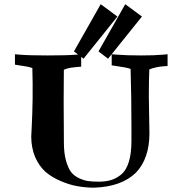

<svg xmlns="http://www.w3.org/2000/svg" viewBox="-20 -870 901 909"><path d="M330.1 -626.7 375.4 -592 535.8 -791.7 456.8 -850.1ZM446.3 -626.7 491.6 -592 652 -791.7 573 -850.1ZM556.8 -46.3C542.3 -33.8 526.3 -24.5 508.7 -18.4C490.9 -12.8 471.2 -10 449.4 -9.9C427.7 -9.9 410.1 -10.9 396.7 -12.9C383.4 -14.9 368.9 -19.5 353.2 -26.7C339.4 -33.4 327.5 -42.5 317.6 -54.1C308.1 -66.1 299.9 -83.9 293 -107.5C286.1 -131.1 282.6 -159.8 282.5 -193.4L281.4 -393.7C281.4 -449.7 281.7 -498.5 282.3 -539.9C285.4 -541.4 291.2 -543.5 299.7 -546.1C308.2 -548.8 323.3 -551 344.9 -552.8L364.3 -554.3V-613.2L341.1 -611.2C310.5 -608.7 264.9 -607.5 204.3 -607.5C146.7 -607.5 102.6 -608.7 72 -611.3L50.8 -613.1V-563.9L106.8 -554.9C117.1 -552.9 125.8 -550.6 133.1 -548C136.1 -453.8 134.9 -356.3 129.5 -255.3C128.5 -237.4 128 -226.8 127.9 -223.6C128 -188 134.2 -155.6 146.4 -126.4C158.7 -98 175.2 -74.6 195.7 -56.1C216.1 -38.8 240.2 -24.3 268.1 -12.6C294.8 -1.1 321 7 346.7 11.5C372.3 16.1 398.5 18.4 425.2 18.6L425.6 18.5C511.8 15.7 577.8 -8 623.6 -52.6C665.8 -96.8 687.1 -158.3 687.5 -237.1V-237.4L684.6 -412.9C684.6 -462.1 685.4 -504.9 686.9 -541.4C708 -549.7 730.8 -554.6 755.2 -556.3L773.4 -557.4V-613.2L752.1 -611.2C724.2 -608.7 689.6 -607.5 648.4 -607.5C603.9 -607.5 565.1 -608.7 531.9 -611.3L508.8 -613.1V-560.7L569.8 -551.1C580.9 -549 590.4 -546.6 598.3 -543.8C601 -450.2 602.3 -359.8 602.3 -272.5V-202.1C602.1 -126.2 587 -74.3 556.8 -46.3Z"/></svg>

Font: Bentham
Style: Bold
Weight: 700
Version: Version 002.001